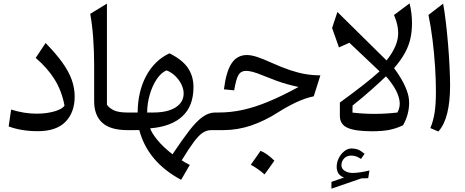

<svg xmlns="http://www.w3.org/2000/svg" viewBox="-20 -776 2773 1145"><path d="M425.3 -200.2Q425.3 -106 370.6 -49.8Q315.9 6.3 205.6 6.3Q107.4 6.3 31.7 -22L46.4 -122.6Q124 -98.1 198.2 -98.1Q256.8 -98.1 304 -111.6Q351.1 -125 364.7 -146.5Q348.1 -233.9 305.9 -302Q263.7 -370.1 192.9 -430.7L252 -519.5Q314.5 -455.6 352.5 -402.1Q390.6 -348.6 408 -299.6Q425.3 -250.5 425.3 -200.2Z M617.7 -754.4V-151.4Q632.3 -130.4 660.2 -117.7Q688 -105 740.2 -105H740.7V0H740.2Q638.2 0 589.8 -44.2Q541.5 -88.4 541.5 -172.4V-380.9Q541.5 -565.4 518.1 -693.4Z M990.2 -458Q1066.4 -420.9 1100.1 -371.6Q1133.8 -322.3 1133.8 -256.8Q1133.8 -143.1 1066.9 -81.8Q1000 -20.5 875.5 -10.7Q885.3 18.1 918.9 59.3Q952.6 100.6 1008.8 144Q1067.9 55.2 1110.8 0.2Q1153.8 -54.7 1189.7 -79.8Q1225.6 -105 1262.7 -105H1263.2V0H1239.7Q1213.4 0 1189.7 15.1Q1166 30.3 1136.7 69.3Q1107.4 108.4 1063.5 180.2Q1072.8 186 1085.7 193.6Q1098.6 201.2 1111.8 207.5L1060.1 296.4Q860.8 189.5 810.5 -0.5Q793 0 776.6 0Q760.3 0 740.7 0Q724.1 0 724.1 -33.2V-71.8Q724.1 -105 740.7 -105H800.8Q801.8 -229.5 851.3 -322.5Q900.9 -415.5 990.2 -458ZM973.1 -356.4Q940.9 -342.8 914.8 -304Q888.7 -265.1 873.3 -212.4Q857.9 -159.7 857.4 -105H893.1Q979 -105 1027.1 -135.5Q1075.2 -166 1075.2 -218.8Q1075.2 -245.1 1061.8 -272.7Q1048.3 -300.3 1025.1 -322.8Q1002 -345.2 973.1 -356.4Z M1452.1 -447.8Q1478 -447.8 1512.2 -436.8Q1546.4 -425.8 1602.5 -400.4Q1662.6 -373.5 1710.7 -357.4Q1758.8 -341.3 1802.2 -334Q1845.7 -326.7 1890.6 -326.7L1851.1 -201.7Q1799.3 -190.9 1745.6 -165.5Q1691.9 -140.1 1639.6 -106.9Q1558.1 -54.7 1477.1 -27.3Q1396 0 1310.1 0H1263.2Q1246.6 0 1246.6 -33.2V-71.8Q1246.6 -105 1263.2 -105H1284.2Q1356 -105 1427.5 -120.6Q1499 -136.2 1580.1 -169.7Q1661.1 -203.1 1760.3 -257.3Q1724.6 -265.1 1693.6 -273.7Q1662.6 -282.2 1629.6 -294.2Q1596.7 -306.2 1554.7 -323.2Q1511.2 -341.3 1487.1 -347.4Q1462.9 -353.5 1447.3 -353.5Q1417 -353.5 1402.3 -329.1Q1387.7 -304.7 1376.5 -237.3L1315.4 -243.2Q1328.6 -350.1 1361.6 -398.9Q1394.5 -447.8 1452.1 -447.8ZM1533.7 123.5Q1571.8 138.2 1616.2 182.1Q1602.1 202.6 1587.6 222.9Q1573.2 243.2 1557.6 264.2Q1520.5 231 1475.6 206.5Q1490.7 185.1 1504.9 165Q1519 145 1533.7 123.5Z M2016.1 209.5Q2016.1 230.5 2036.1 242.9Q2056.2 255.4 2083 255.4Q2121.6 255.4 2183.1 240.7L2175.8 286.6L2135.7 287.6L1956.5 349.1V308.6L2031.7 282.7Q1987.8 267.1 1987.8 218.8Q1987.8 192.4 2000.2 167.2Q2012.7 142.1 2033.2 125.7Q2053.7 109.4 2076.7 109.4Q2097.2 109.4 2113.8 115.5Q2130.4 121.6 2154.3 141.1L2132.8 171.9Q2116.2 160.6 2102.3 156.2Q2088.4 151.9 2075.2 151.9Q2047.9 151.9 2032 168.9Q2016.1 186 2016.1 209.5ZM2243.7 -350.6 2063.5 -521 2001.5 -493.2 1960.4 -608.9 1992.2 -704.6 2285.2 -415.5Q2340.8 -485.4 2351.8 -547.4Q2362.8 -609.4 2329.6 -686.5L2422.4 -755.9Q2430.2 -726.1 2433.6 -695.3Q2437 -664.6 2437 -638.7Q2437 -589.4 2427.5 -546.1Q2418 -502.9 2394.8 -460.4Q2371.6 -418 2330.1 -369.6Q2350.6 -342.8 2371.3 -308.1Q2392.1 -273.4 2406 -236.1Q2419.9 -198.7 2419.9 -163.6Q2419.9 -93.3 2383.8 -29.3Q2342.8 -9.3 2300.8 -1.2Q2258.8 6.8 2198.7 6.8Q2098.6 6.8 2052.7 -13.7Q2006.8 -34.2 2006.8 -85V-164.6Q2085 -221.2 2144.3 -267.6Q2203.6 -314 2243.7 -350.6ZM2281.7 -320.8Q2244.6 -285.2 2195.1 -241Q2145.5 -196.8 2082.5 -146.5L2082 -104.5Q2149.4 -96.7 2216.8 -96.9Q2284.2 -97.2 2350.1 -105Q2369.1 -140.1 2362.1 -178.2Q2355 -216.3 2332.3 -253.2Q2309.6 -290 2281.7 -320.8Z M2622.6 -754.4Q2630.9 -710.4 2638.4 -647.2Q2646 -584 2651.9 -514.2Q2657.7 -444.3 2660.9 -378.7Q2664.1 -313 2664.1 -264.6Q2664.1 -170.4 2647.2 -101.3Q2630.4 -32.2 2594.2 8.3L2546.4 -12.2Q2564 -54.7 2571.8 -104Q2579.6 -153.3 2579.6 -231.4Q2579.6 -300.8 2574.5 -379.4Q2569.3 -458 2559.6 -537.1Q2549.8 -616.2 2535.2 -687Z"/></svg>

Font: Pinar-FD Medium
Style: Regular
Weight: 500
Designer: Amin Abedi
Version: Version 3.000